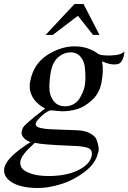

<svg xmlns="http://www.w3.org/2000/svg" viewBox="-79 -713 643 961"><path d="M544 -456Q539 -402 513 -393Q480 -384 432 -406Q441 -359 428 -295Q417 -243 379 -209.5Q341 -176 304.5 -166Q268 -156 232 -156Q225 -156 202 -158.5Q179 -161 177 -161Q161 -160 132.5 -135.5Q104 -111 100 -95Q98 -87 104.5 -81Q111 -75 125.5 -72Q140 -69 149.5 -68Q159 -67 176 -66L309 -61Q348 -59 373 -45Q398 -31 404.5 -13.5Q411 4 414 22Q417 40 412 51Q400 106 343 148.5Q286 191 222 210Q158 229 107 228Q22 227 -22 198Q-66 169 -57 126Q-44 72 73 -1Q57 -9 48.5 -15Q40 -21 33.5 -32Q27 -43 30 -56Q32 -67 37 -75.5Q42 -84 68.5 -107Q95 -130 147 -170Q104 -192 83.5 -228.5Q63 -265 73 -310Q90 -394 157.5 -437.5Q225 -481 295 -481Q362 -481 413 -443Q426 -434 477 -435.5Q528 -437 544 -456ZM345 -282Q348 -298 348.5 -322Q349 -346 345.5 -377Q342 -408 323.5 -429.5Q305 -451 274 -451Q242 -451 214 -428Q186 -405 176 -357Q168 -314 168 -275Q168 -236 188.5 -208.5Q209 -181 247 -181Q272 -181 291.5 -193Q311 -205 321.5 -224Q332 -243 337 -256Q342 -269 345 -282ZM380 67Q383 50 377 39.5Q371 29 352 24.5Q333 20 315.5 18.5Q298 17 262 16Q136 11 95 2Q68 27 58 37.5Q48 48 37 63.5Q26 79 23 94Q20 112 30 127.5Q40 143 74.5 155.5Q109 168 165 168Q253 168 312 139Q371 110 380 67ZM419 -538H387L311 -634L185 -538H149L294 -693H339Z"/></svg>

Font: GFS Artemisia
Style: Italic
Weight: 400
Italic angle: -12°
Designer: Takis Katsoulidis and George D. Matthiopoulos
Foundry: George Matthiopoulos and Takis Katsoulidis
Version: Version 1.0